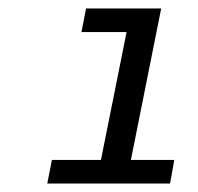

<svg xmlns="http://www.w3.org/2000/svg" viewBox="-20 -762 470 455"><path d="M210 -337 286 -716 312 -686H173L184 -742H362L281 -337ZM92 -327 103 -383H393L383 -327Z"/></svg>

Font: MOST Montserrat Medium
Style: Italic
Weight: 500
Italic angle: -11.3°
Designer: Julieta Ulanovsky
Foundry: Julieta Ulanovsky
Version: Version 8.000;March 11, 2024;FontCreator 15.0.0.2926 64-bit